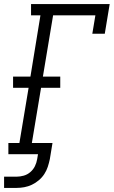

<svg xmlns="http://www.w3.org/2000/svg" viewBox="-35 -755 557 940"><path d="M-15 165V110H46Q63 110 81 105Q99 100 113.5 87.5Q128 75 136 58.5Q144 42 147 24L151 0H6V-55H60L105 -325H29V-380H114L163 -680H117V-735H502L478 -590H417L432 -680H225L175 -380H260V-325H166L121 -55H222L209 24Q205 43 199 61.5Q193 80 182 97Q171 114 155 127.5Q139 141 121 149.5Q103 158 84 161.5Q65 165 46 165Z"/></svg>

Font: Iosevka Curly Slab LtObl
Style: Regular
Weight: 300
Italic angle: -9°
Monospace: yes
Designer: Belleve Invis
Foundry: Belleve Invis
Version: Version 11.0.0; ttfautohint (v1.8.3)